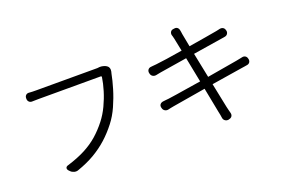

<svg xmlns="http://www.w3.org/2000/svg" viewBox="-105 -1124 2210 1503"><g transform="rotate(-20 1000.0 -372.5)"><path d="M829 -682Q841 -674 845 -661.5Q849 -649 846 -635Q846 -634 845.5 -631.5Q845 -629 842 -618Q832 -565 812 -498Q792 -431 762.5 -365Q733 -299 693 -248Q648 -190 597 -144Q546 -98 483.5 -61Q421 -24 338 5Q322 11 304 6Q286 1 275 -11L266 -20Q255 -33 258.5 -44Q262 -55 278 -59Q363 -85 426.5 -118Q490 -151 539 -194Q588 -237 630 -291Q666 -337 693 -394Q720 -451 737.5 -509Q755 -567 762 -615Q764 -625 754 -625Q734 -625 692.5 -625Q651 -625 598 -625Q545 -625 489 -625Q433 -625 382 -625Q331 -625 294.5 -625Q258 -625 244 -625Q222 -625 208.5 -624.5Q195 -624 185 -624Q169 -623 158.5 -633Q148 -643 148 -659V-664Q148 -680 158.5 -689.5Q169 -699 185 -697Q197 -696 211.5 -695.5Q226 -695 245 -695Q258 -695 297 -695Q336 -695 390 -695Q444 -695 502.5 -695Q561 -695 614 -695Q667 -695 704.5 -695Q742 -695 753 -695L770 -697Q784 -698 800.5 -694Q817 -690 829 -682Z M1117 -233Q1113 -250 1122 -261Q1131 -272 1148 -274Q1158 -275 1169.5 -276.5Q1181 -278 1195 -279Q1220 -282 1263.5 -289Q1307 -296 1361 -304.5Q1415 -313 1473 -322L1432 -530L1208 -494Q1187 -490 1182 -489Q1177 -488 1167 -486Q1150 -483 1137 -491.5Q1124 -500 1121 -517L1120 -520Q1117 -537 1126 -548.5Q1135 -560 1152 -561Q1161 -562 1166 -562.5Q1171 -563 1195 -565Q1225 -568 1286 -577Q1347 -586 1419 -598L1397 -706Q1394 -720 1392 -726Q1390 -732 1388 -739Q1385 -753 1392 -765Q1399 -777 1415 -779L1423 -780Q1439 -783 1449.5 -775Q1460 -767 1463 -751Q1464 -744 1465.5 -737.5Q1467 -731 1468 -719L1489 -609Q1563 -621 1628 -632Q1693 -643 1726 -649Q1733 -651 1745 -653Q1757 -655 1758 -656Q1774 -659 1786 -651.5Q1798 -644 1801 -627L1802 -626Q1805 -610 1796.5 -598Q1788 -586 1772 -584Q1767 -583 1761 -582Q1755 -581 1741 -579L1502 -541L1544 -334L1795 -377Q1818 -382 1828 -383.5Q1838 -385 1845 -387Q1861 -391 1873 -383.5Q1885 -376 1888 -360L1889 -357Q1892 -341 1884 -329.5Q1876 -318 1859 -316Q1851 -315 1841 -313Q1831 -311 1808 -308L1557 -268L1599 -63Q1603 -46 1606 -34Q1609 -22 1612 -11Q1617 6 1609.5 18.5Q1602 31 1585 34L1579 36Q1563 38 1550.5 29Q1538 20 1536 4Q1534 -9 1532 -21.5Q1530 -34 1526 -50L1486 -256L1212 -210Q1193 -207 1185.5 -205Q1178 -203 1174 -202.5Q1170 -202 1163 -200Q1147 -197 1134 -205.5Q1121 -214 1118 -230Z"/></g></svg>

Font: Chiron GoRound TC N
Style: Regular
Weight: 350
Designer: Ryoko NISHIZUKA 西塚涼子 (kana, bopomofo & ideographs); Paul D. Hunt (Latin, Greek & Cyrillic); Sandoll Communications 산돌커뮤니
Foundry: Adobe
Version: Version 1.000;hotconv 1.1.1;makeotfexe 2.6.0